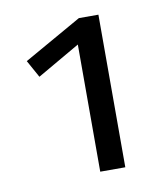

<svg xmlns="http://www.w3.org/2000/svg" viewBox="-57 -463 450 513"><g transform="rotate(-10 168.5 -207.0)"><path d="M243 -414V0H175V-345L59 -278L33 -325L190 -414Z"/></g></svg>

Font: Ysabeau
Style: Regular
Weight: 400
Designer: Christian Thalmann (Catharsis Fonts)
Version: Version 0.003